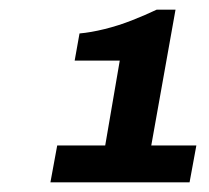

<svg xmlns="http://www.w3.org/2000/svg" viewBox="-20 -816 431 396"><path d="M84 -440 98 -516H197L227 -691H134L144 -747Q167 -749 195.5 -756Q224 -763 252 -774Q280 -785 303 -796H342L292 -516H385L371 -440Z"/></svg>

Font: Archivo SemiBold ExtraBold
Style: Italic
Weight: 800
Italic angle: -10°
Version: Version 2.001